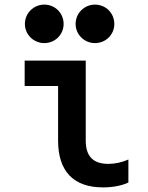

<svg xmlns="http://www.w3.org/2000/svg" viewBox="-20 -803 640 833"><path d="M352 -540H87V-430H232V-193C232 -60 299 10 427 10C468 10 507 3 537 -11V-111C508 -98 478 -92 450 -92C384 -92 352 -125 352 -193ZM88 -699C88 -653 126 -616 172 -616C219 -616 256 -653 256 -699C256 -746 219 -783 172 -783C126 -783 88 -746 88 -699ZM308 -699C308 -653 346 -616 392 -616C439 -616 476 -653 476 -699C476 -746 439 -783 392 -783C346 -783 308 -746 308 -699Z"/></svg>

Font: CommitMono
Style: Bold
Weight: 700
Monospace: yes
Designer: Eigil Nikolajsen
Foundry: Eigil Nikolajsen
Version: Version 1.143